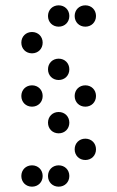

<svg xmlns="http://www.w3.org/2000/svg" viewBox="-20 -610 440 720"><path d="M200 -510C223 -510 240 -527 240 -550C240 -573 223 -590 200 -590C177 -590 160 -573 160 -550C160 -527 177 -510 200 -510ZM300 -510C323 -510 340 -527 340 -550C340 -573 323 -590 300 -590C277 -590 260 -573 260 -550C260 -527 277 -510 300 -510ZM100 -410C123 -410 140 -427 140 -450C140 -473 123 -490 100 -490C77 -490 60 -473 60 -450C60 -427 77 -410 100 -410ZM200 -310C223 -310 240 -327 240 -350C240 -373 223 -390 200 -390C177 -390 160 -373 160 -350C160 -327 177 -310 200 -310ZM100 -210C123 -210 140 -227 140 -250C140 -273 123 -290 100 -290C77 -290 60 -273 60 -250C60 -227 77 -210 100 -210ZM300 -210C323 -210 340 -227 340 -250C340 -273 323 -290 300 -290C277 -290 260 -273 260 -250C260 -227 277 -210 300 -210ZM200 -110C223 -110 240 -127 240 -150C240 -173 223 -190 200 -190C177 -190 160 -173 160 -150C160 -127 177 -110 200 -110ZM300 -10C323 -10 340 -27 340 -50C340 -73 323 -90 300 -90C277 -90 260 -73 260 -50C260 -27 277 -10 300 -10ZM100 90C123 90 140 73 140 50C140 27 123 10 100 10C77 10 60 27 60 50C60 73 77 90 100 90ZM200 90C223 90 240 73 240 50C240 27 223 10 200 10C177 10 160 27 160 50C160 73 177 90 200 90Z"/></svg>

Font: TINY 5x3 80
Style: Regular
Weight: 200
Designer: Jack Halten Fahnestock
Foundry: Velvetyne Type Foundry
Version: Version 1.002;hotconv 1.0.109;makeotfexe 2.5.65596